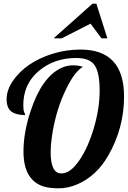

<svg xmlns="http://www.w3.org/2000/svg" viewBox="-20 -1020 698 1046"><path d="M418.9 -750Q655.8 -750 655.8 -494.1Q655.8 -321.8 569.3 -171.9Q507.8 -64 405.3 -17.6Q352.5 5.9 300 5.9Q247.6 5.9 214.8 -4.9Q107.9 -41 107.9 -194.8Q107.9 -297.9 146.5 -414.1Q208 -601.6 315.4 -650.4Q345.2 -664.1 377.2 -664.1Q409.2 -664.1 431.2 -655.8Q387.7 -629.9 345.2 -544.9Q283.7 -423.3 262.7 -275.4Q255.9 -229.5 255.9 -190.9Q255.9 -75.2 314 -75.2Q314.5 -75.2 314.9 -75.2Q363.3 -75.2 411.6 -145.5Q460 -215.8 491.5 -323Q522.9 -430.2 522.9 -526.1Q522.9 -622.1 496.6 -663.1Q470.2 -704.1 395 -704.1Q274.9 -704.1 190.9 -633.1Q106.9 -562 106.9 -446.8Q106.9 -417.5 112.1 -408Q117.2 -398.4 117.2 -393.1Q68.4 -393.1 42.2 -412.1Q16.1 -431.2 16.1 -480Q16.1 -528.8 49.3 -578.1Q120.1 -681.6 267.6 -727.5Q340.8 -750 418.9 -750ZM533.2 -811 473.1 -891.1 315.9 -811H272L483.9 -1000H504.9L564.9 -811Z"/></svg>

Font: UVF Lobster12
Style: Regular
Weight: 400
Designer: Pablo Impallari
Foundry: Pablo Impallari. www.impallari.com
Version: Version 1.004